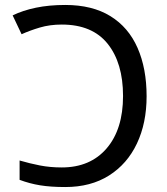

<svg xmlns="http://www.w3.org/2000/svg" viewBox="-20 -744 672 774"><path d="M243 10Q184 10 141.5 3Q99 -4 59 -19V-97Q100 -85 141 -77Q182 -69 229 -69Q344 -69 410 -146Q476 -223 476 -357Q476 -490 414 -567.5Q352 -645 229 -645Q181 -645 140.5 -633Q100 -621 67 -606L31 -682Q72 -702 125 -713Q178 -724 243 -724Q352 -724 425 -679Q498 -634 534.5 -551Q571 -468 571 -356Q571 -248 532 -165.5Q493 -83 419.5 -36.5Q346 10 243 10Z"/></svg>

Font: Noto Sans
Style: Regular
Weight: 400
Designer: Monotype Design Team
Foundry: Monotype Imaging Inc.
Version: Version 1.902